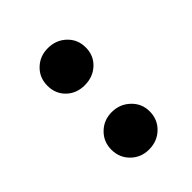

<svg xmlns="http://www.w3.org/2000/svg" viewBox="-16 -890 363 363"><g transform="rotate(45 165.5 -708.5)"><path d="M37.1 -708Q37.1 -730 51.3 -744.9Q65.4 -759.8 86.9 -759.8Q108.4 -759.8 122.3 -744.9Q136.2 -730 136.2 -708Q136.2 -686 122.3 -671.6Q108.4 -657.2 86.9 -657.2Q65.4 -657.2 51.3 -671.9Q37.1 -686.5 37.1 -708ZM257.8 -759.8Q279.3 -759.8 293.7 -744.9Q308.1 -730 308.1 -708Q308.1 -686.5 293.7 -671.9Q279.3 -657.2 257.8 -657.2Q236.8 -657.2 222.4 -671.9Q208 -686.5 208 -708Q208 -729.5 222.4 -744.6Q236.8 -759.8 257.8 -759.8Z"/></g></svg>

Font: Fira Sans Compressed Book
Style: Regular
Weight: 350
Width: 1
Designer: Carrois Corporate & Edenspiekermann AG
Foundry: Carrois Corporate GbR & Edenspiekermann AG
Version: Version 4.203;PS 004.203;hotconv 1.0.88;makeotf.lib2.5.64775